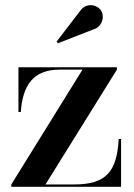

<svg xmlns="http://www.w3.org/2000/svg" viewBox="-20 -719 514 739"><path d="M340 -606C372.5 -615 384 -654 369 -678.5C355 -700.5 312.5 -711.5 288.5 -677L198 -559L203 -552.5ZM210 -451H297.5L23.5 -9V0H446V-184H437C429.5 -60 391 -9 264.5 -9H155L430 -451V-460H51V-288H60C67.5 -389 106 -451 210 -451Z"/></svg>

Font: Bodoni* 24pt Medium
Style: Regular
Weight: 500
Version: Version 2.3